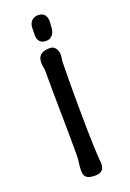

<svg xmlns="http://www.w3.org/2000/svg" viewBox="-182 -1033 753 1110"><g transform="rotate(-20 194.0 -478.5)"><path d="M130.4 0ZM133.3 -39.1Q133.3 -64 137 -88.1Q140.6 -112.3 140.6 -139.6Q140.6 -264.2 138.4 -390.1Q136.2 -516.1 136.2 -648.9Q136.2 -662.6 133.3 -676.5Q130.4 -690.4 130.4 -706.5Q130.4 -719.2 133.8 -730.5Q137.2 -741.7 145.5 -750.2Q153.8 -758.8 168.5 -763.7Q183.1 -768.6 205.1 -768.6Q227.1 -768.6 239.7 -752Q252.4 -735.4 252.4 -707.5Q252.4 -699.2 251 -691.2Q249.5 -683.1 248 -674.3Q247.1 -632.3 246.6 -584Q246.1 -535.6 246.1 -473.1Q246.1 -417.5 246.6 -359.4Q247.1 -301.3 248 -247.6Q249 -193.8 250.7 -147.2Q252.4 -100.6 254.9 -66.9V-67.4Q255.9 -60.1 256.6 -53.5Q257.3 -46.9 257.3 -40Q257.3 -28.3 254.6 -18.3Q252 -8.3 245.6 -1Q239.3 6.3 228 10.3Q216.8 14.2 200.2 14.2Q180.7 14.2 167.7 10.7Q154.8 7.3 147.2 0.5Q139.6 -6.3 136.5 -16.4Q133.3 -26.4 133.3 -39.1ZM198.7 -814.5Q188.5 -814.5 178 -818.1Q167.5 -821.8 160.2 -831.5Q154.3 -838.9 152.1 -847.9Q149.9 -856.9 149.7 -867.2Q149.4 -877.4 149.9 -888.4Q150.4 -899.4 150.4 -910.6Q150.4 -922.9 153.8 -933.8Q157.2 -944.8 164.3 -952.9Q171.4 -960.9 181.6 -965.8Q191.9 -970.7 205.1 -970.7Q233.9 -970.7 246.1 -954.6Q258.3 -938.5 258.3 -915Q258.3 -910.6 258.1 -905.3Q257.8 -899.9 256.8 -895Q256.8 -880.4 254.6 -865.7Q252.4 -851.1 246.1 -839.8Q239.7 -828.6 228.3 -821.5Q216.8 -814.5 198.7 -814.5Z"/></g></svg>

Font: Autour One
Style: Regular
Weight: 400
Version: Version 1.007; ttfautohint (v0.92) -l 24 -r 24 -G 200 -x 7 -